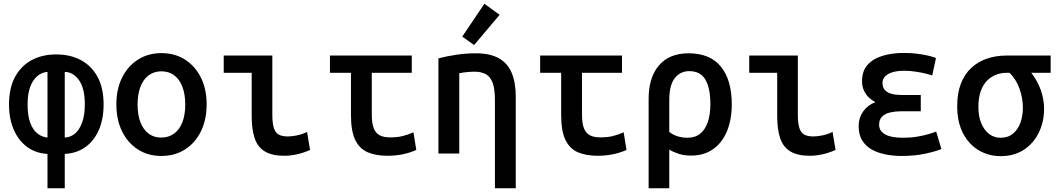

<svg xmlns="http://www.w3.org/2000/svg" viewBox="-20 -818 5640 1023"><path d="M233 185V2Q172 -1 126 -34Q80 -67 54 -125.5Q28 -184 28 -261Q28 -349 60 -408Q92 -467 148.5 -497.5Q205 -528 279 -528Q355 -528 411.5 -497.5Q468 -467 500 -408Q532 -349 532 -261Q532 -184 506.5 -125.5Q481 -67 434.5 -34Q388 -1 325 2V185ZM233 -85V-435Q204 -433 179.5 -413Q155 -393 141 -355.5Q127 -318 127 -262Q127 -202 141 -164Q155 -126 179 -107Q203 -88 233 -85ZM325 -85Q354 -86 378 -105Q402 -124 417 -163.5Q432 -203 432 -262Q432 -346 401.5 -390Q371 -434 325 -435Z M840 13Q769 13 715 -21.5Q661 -56 630.5 -118Q600 -180 600 -262Q600 -344 631 -405.5Q662 -467 716 -501Q770 -535 840 -535Q911 -535 965 -501Q1019 -467 1050 -405.5Q1081 -344 1081 -262Q1081 -180 1050.5 -118Q1020 -56 965.5 -21.5Q911 13 840 13ZM839 -85Q879 -85 908 -106.5Q937 -128 952 -167.5Q967 -207 967 -261Q967 -315 952 -355Q937 -395 908.5 -416.5Q880 -438 840 -438Q801 -438 772 -416.5Q743 -395 728 -355Q713 -315 713 -261Q713 -207 728 -167.5Q743 -128 771 -106.5Q799 -85 839 -85Z M1494 12Q1430 12 1391.5 -11Q1353 -34 1337 -81Q1321 -128 1321 -200V-430H1172V-522H1431V-206Q1431 -162 1439 -136.5Q1447 -111 1465 -101Q1483 -91 1514 -91Q1531 -91 1559 -96Q1587 -101 1616 -115L1632 -19Q1596 -3 1561 4.5Q1526 12 1494 12Z M2045 12Q1983 12 1939.5 -6.5Q1896 -25 1873 -72Q1850 -119 1850 -204V-430H1738V-522H2174V-430H1961V-206Q1961 -160 1971.5 -134Q1982 -108 2003.5 -97Q2025 -86 2058 -86Q2095 -86 2123 -92.5Q2151 -99 2183 -113L2198 -19Q2162 -3 2123.5 4.5Q2085 12 2045 12Z M2617 185V-284Q2617 -344 2605 -376.5Q2593 -409 2569 -422.5Q2545 -436 2510 -436Q2490 -436 2469 -434Q2448 -432 2427 -428V0H2316V-507Q2361 -519 2413 -526.5Q2465 -534 2516 -534Q2591 -534 2638 -507.5Q2685 -481 2706.5 -429.5Q2728 -378 2728 -302V185ZM2506 -578 2443 -623 2561 -798 2642 -739Z M3165 12Q3103 12 3059.5 -6.5Q3016 -25 2993 -72Q2970 -119 2970 -204V-430H2858V-522H3294V-430H3081V-206Q3081 -160 3091.5 -134Q3102 -108 3123.5 -97Q3145 -86 3178 -86Q3215 -86 3243 -92.5Q3271 -99 3303 -113L3318 -19Q3282 -3 3243.5 4.5Q3205 12 3165 12Z M3436 185V-292Q3436 -405 3491 -469.5Q3546 -534 3649 -534Q3763 -534 3821 -463Q3879 -392 3879 -261Q3879 -182 3854 -120.5Q3829 -59 3780.5 -24Q3732 11 3662 11Q3624 11 3594.5 1Q3565 -9 3546 -21V185ZM3643 -84Q3684 -84 3711 -106Q3738 -128 3751.5 -168.5Q3765 -209 3765 -263Q3765 -348 3738.5 -393.5Q3712 -439 3652 -439Q3605 -439 3575.5 -402Q3546 -365 3546 -285V-115Q3568 -98 3593 -91Q3618 -84 3643 -84Z M4294 12Q4230 12 4191.5 -11Q4153 -34 4137 -81Q4121 -128 4121 -200V-430H3972V-522H4231V-206Q4231 -162 4239 -136.5Q4247 -111 4265 -101Q4283 -91 4314 -91Q4331 -91 4359 -96Q4387 -101 4416 -115L4432 -19Q4396 -3 4361 4.5Q4326 12 4294 12Z M4784 13Q4743 13 4702 5.5Q4661 -2 4628 -19.5Q4595 -37 4575 -68Q4555 -99 4555 -147Q4555 -190 4578.5 -223.5Q4602 -257 4644 -274Q4626 -283 4610 -298Q4594 -313 4583.5 -335Q4573 -357 4573 -386Q4573 -439 4602 -472Q4631 -505 4682 -520.5Q4733 -536 4796 -536Q4832 -536 4864.5 -532Q4897 -528 4923.5 -522Q4950 -516 4967 -509L4947 -416Q4936 -420 4912 -426Q4888 -432 4857.5 -436.5Q4827 -441 4797 -441Q4761 -441 4735 -433Q4709 -425 4695.5 -410.5Q4682 -396 4682 -376Q4682 -352 4695 -338Q4708 -324 4730.5 -318Q4753 -312 4779 -312H4886V-225H4778Q4750 -225 4723.5 -219Q4697 -213 4680.5 -197.5Q4664 -182 4664 -153Q4664 -120 4696 -102Q4728 -84 4792 -84Q4832 -84 4867.5 -90Q4903 -96 4929.5 -104Q4956 -112 4968 -117L4996 -24Q4968 -12 4911.5 0.5Q4855 13 4784 13Z M5311 14Q5264 14 5222 -3.5Q5180 -21 5148 -55Q5116 -89 5098 -138Q5080 -187 5080 -251Q5080 -322 5100 -373Q5120 -424 5156 -457Q5192 -490 5239.5 -506Q5287 -522 5342 -522H5578V-430H5475Q5509 -386 5526 -336.5Q5543 -287 5543 -239Q5543 -170 5515.5 -112.5Q5488 -55 5436 -20.5Q5384 14 5311 14ZM5311 -84Q5351 -84 5377.5 -106Q5404 -128 5417 -164.5Q5430 -201 5430 -244Q5430 -295 5412 -345.5Q5394 -396 5359 -430H5340Q5314 -430 5287.5 -420Q5261 -410 5239.5 -388.5Q5218 -367 5205.5 -332Q5193 -297 5193 -248Q5193 -198 5208.5 -161Q5224 -124 5250.5 -104Q5277 -84 5311 -84Z"/></svg>

Font: Ubuntu Sans Mono Medium
Style: Regular
Weight: 500
Monospace: yes
Designer: Dalton Maag Ltd
Foundry: Dalton Maag Ltd
Version: Version 1.006